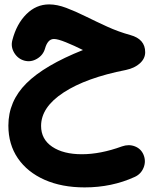

<svg xmlns="http://www.w3.org/2000/svg" viewBox="-20 -479 680 851"><path d="M197.8 -459.5Q232.9 -459.5 273.7 -444.1Q314.5 -428.7 359.9 -406.2Q405.3 -383.8 454.8 -361.1Q504.4 -338.4 557.6 -323.7Q623.5 -305.7 623.5 -247.6Q623.5 -219.7 600.3 -198.5Q577.1 -177.2 538.1 -168.9Q361.8 -134.3 262 -69.1Q162.1 -3.9 162.1 79.1Q162.1 138.2 211.4 171.4Q260.7 204.6 342.8 204.6Q425.3 204.6 520.5 169.9Q550.8 159.2 577.9 169.7Q605 180.2 616.2 207Q627.9 235.4 616.5 263.9Q605 292.5 577.1 305.2Q475.6 351.6 355 351.6Q253.9 351.6 177.7 317.9Q101.6 284.2 59.3 222.7Q17.1 161.1 17.1 77.6Q17.1 -30.3 97.2 -109.9Q177.2 -189.5 347.7 -257.3Q308.6 -276.9 272.5 -291.5Q236.3 -306.2 219.2 -306.2Q204.6 -306.2 194.8 -294.9Q185.1 -283.7 179.7 -264.2Q171.4 -234.9 144.5 -218.8Q117.7 -202.6 88.9 -210Q59.6 -217.8 43.2 -244.6Q26.9 -271.5 34.7 -300.8Q53.2 -372.6 96.7 -416Q140.1 -459.5 197.8 -459.5Z"/></svg>

Font: Mikhak ExtraBold
Style: Regular
Weight: 800
Designer: Amin Abedi
Version: Version 3.3